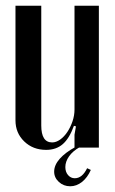

<svg xmlns="http://www.w3.org/2000/svg" viewBox="-20 -515 400 670"><path d="M238 -76Q222 -32 199 -12Q176 8 141 8Q95 8 64.5 -21.5Q34 -51 34 -95V-495H124V-77Q124 -18 162 -18Q176 -18 190 -28Q204 -38 215 -54.5Q226 -71 233 -91.5Q240 -112 240 -133V-495H325V0H240V-45L245 -74ZM297 78Q285 105 266 120Q247 135 225 135Q202 135 185.5 120Q169 105 169 84Q169 61 188.5 39Q208 17 243 -2H259Q234 12 221 30.5Q208 49 208 68Q208 85 217.5 96Q227 107 241 107Q267 107 284 72Z"/></svg>

Font: Moniqa SemBd Heading
Style: Regular
Weight: 600
Designer: Rajesh Rajput
Foundry: Rajesh Rajput
Version: Version 1.000